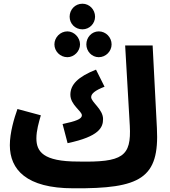

<svg xmlns="http://www.w3.org/2000/svg" viewBox="-20 -993 918 1034"><path d="M424 -835C462 -835 492 -866 492 -903C492 -941 462 -973 424 -973C384 -973 355 -941 355 -903C355 -866 384 -835 424 -835ZM343 -685C379 -685 411 -717 411 -754C411 -791 379 -824 343 -824C304 -824 273 -791 273 -754C273 -717 304 -685 343 -685ZM512 -685C550 -685 581 -717 581 -754C581 -792 550 -824 512 -824C474 -824 445 -792 445 -754C445 -717 474 -685 512 -685ZM374 21C738 24 839 -33 825 -303L802 -748H654L679 -316C688 -150 641 -118 400 -123C212 -123 176 -177 176 -248C176 -290 189 -334 200 -372L74 -406C56 -356 33 -278 33 -211C33 -80 122 21 374 21ZM344 -222C515 -258 535 -307 535 -352C535 -405 471 -443 471 -470C471 -488 491 -506 543 -526L497 -618C399 -579 359 -537 359 -483C359 -428 421 -395 421 -372C421 -352 388 -340 317 -325Z"/></svg>

Font: Noto Sans Arabic UI XCn XBd
Style: Regular
Weight: 800
Width: 2
Designer: Monotype Design Team, Nadine Chahine and Nizar Qandah
Foundry: Monotype Imaging Inc.
Version: Version 2.010